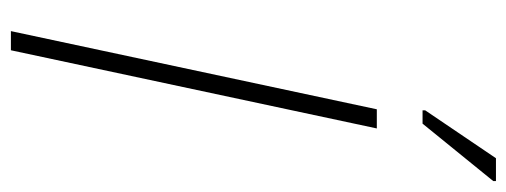

<svg xmlns="http://www.w3.org/2000/svg" viewBox="-316 -636 952 361"><g transform="rotate(90 160.5 -456.0)"><path d="M39 0 186 -688H222L75 0ZM188 -774V-779L278 -912H321V-907L213 -774Z"/></g></svg>

Font: Saira SemiCondensed Thin
Style: Italic
Weight: 250
Width: 4
Italic angle: -12°
Designer: Hector Gatti with collaboration of the Omnibus-Type team
Foundry: Omnibus-Type
Version: Version 1.101